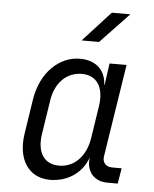

<svg xmlns="http://www.w3.org/2000/svg" viewBox="-55 -831 710 888"><g transform="rotate(5 300.0 -387.5)"><path d="M300 -645H381L514 -785H428ZM210 10C293 10 360 -37 385 -110C375 -47 412 0 476 0H524L536 -72H491C462 -72 445 -92 450 -121L517 -550H438L424 -450H422C420 -517 374 -560 301 -560C202 -560 120 -478 100 -356L75 -193C56 -72 111 10 210 10ZM246 -59C177 -59 142 -112 155 -197L179 -353C191 -438 244 -491 315 -491C384 -491 419 -438 407 -353L383 -197C369 -112 316 -59 246 -59Z"/></g></svg>

Font: JetBrains Mono Light
Style: Italic
Weight: 336
Italic angle: -9°
Monospace: yes
Designer: Philipp Nurullin, Konstantin Bulenkov
Foundry: JetBrains
Version: Version 2.305